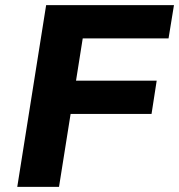

<svg xmlns="http://www.w3.org/2000/svg" viewBox="-20 -725 695 745"><path d="M47 0 159 -705H655L634 -576H301L275 -412H588L568 -283H254L209 0Z"/></svg>

Font: Nunito Sans 8pt ExtraBold
Style: Italic
Weight: 800
Italic angle: -9°
Version: Version 3.101;gftools[0.9.27]